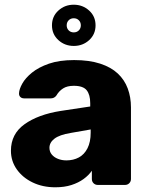

<svg xmlns="http://www.w3.org/2000/svg" viewBox="-20 -785 630 815"><path d="M214.8 10Q161.1 10 118.4 -10.6Q75.8 -31.2 51.1 -66.3Q26.4 -101.4 26.4 -145.2Q26.4 -216.4 84.2 -257.7Q142 -299 237.5 -314.1L363 -333V-346.8Q363 -382.9 348 -401.8Q333 -420.8 293.2 -420.8Q265 -420.8 247.7 -409.6Q230.4 -398.5 219.6 -379.9Q210.9 -367.4 195 -367.4H82.8Q72 -367.4 66.1 -373.6Q60.1 -379.8 60.8 -389.4Q61.4 -406.5 74.7 -430.3Q88 -454.1 115.9 -476.8Q143.9 -499.5 187.9 -514.8Q232 -530 294.5 -530Q359.1 -530 405.1 -514.9Q451.1 -499.9 479.8 -473.1Q508.5 -446.4 522.2 -409.4Q535.9 -372.5 535.9 -329.4V-25.1Q535.9 -14.5 528.6 -7.2Q521.4 0 510.7 0H395Q384.4 0 377.1 -7.2Q369.9 -14.5 369.9 -25.1V-60.3Q356.6 -41 334.9 -25.2Q313.3 -9.4 283.4 0.3Q253.6 10 214.8 10ZM261.6 -104.2Q291.4 -104.2 314.7 -116.7Q338 -129.2 351.4 -155.7Q364.9 -182.2 364.9 -222.1V-235.5L279.6 -220.6Q232.6 -212.8 211.2 -196.4Q189.9 -180 189.9 -157.7Q189.9 -141 199.8 -129.1Q209.7 -117.1 226.1 -110.7Q242.5 -104.2 261.6 -104.2ZM293.2 -590Q255.1 -590 227.9 -614.7Q200.6 -639.5 200.6 -677.5Q200.6 -715.5 227.8 -740.2Q254.9 -765 293 -765Q331.1 -765 358.4 -740.2Q385.6 -715.5 385.6 -677.5Q385.6 -639.5 358.5 -614.7Q331.3 -590 293.2 -590ZM293.1 -647.5Q306.1 -647.5 314.6 -656Q323.1 -664.5 323.1 -677.5Q323.1 -690.5 314.6 -699Q306.1 -707.5 293.1 -707.5Q280.1 -707.5 271.6 -699Q263.1 -690.5 263.1 -677.5Q263.1 -664.5 271.6 -656Q280.1 -647.5 293.1 -647.5Z"/></svg>

Font: Rubik Light
Style: Regular
Weight: 300
Designer: Hubert and Fischer
Foundry: Hubert and Fischer
Version: Version 2.300;gftools[0.9.30]